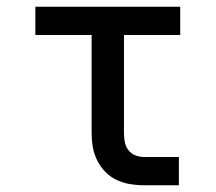

<svg xmlns="http://www.w3.org/2000/svg" viewBox="-20 -550 640 570"><path d="M407 0Q386 0 365.5 -3.5Q345 -7 326 -16Q307 -25 292.5 -40Q278 -55 268.5 -74Q259 -93 255.5 -113.5Q252 -134 252 -155V-446H85V-530H515V-446H348V-155Q348 -142 350.5 -128.5Q353 -115 361 -104.5Q369 -94 381.5 -89Q394 -84 407 -84H511V0Z"/></svg>

Font: Iosevka Curly Medium Extended
Style: Regular
Weight: 500
Width: 7
Monospace: yes
Designer: Belleve Invis
Foundry: Belleve Invis
Version: Version 11.1.0; ttfautohint (v1.8.3)